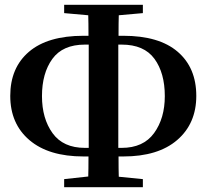

<svg xmlns="http://www.w3.org/2000/svg" viewBox="-20 -773 868 805"><path d="M336 -153H352Q352 -153 352 -336V-401Q352 -401 352 -586H336Q243 -586 199.5 -526Q156 -466 156 -370Q156 -276 200.5 -214.5Q245 -153 336 -153ZM490 -586H476V-401V-336V-153H490Q581 -153 626 -215Q671 -277 671 -370Q671 -467 627.5 -526.5Q584 -586 490 -586ZM497 -117H477Q477 -60 478 -32L579 -22V12H249V-22L350 -33Q351 -61 351 -117H330Q184 -117 103.5 -185.5Q23 -254 23 -371Q23 -489 101.5 -556Q180 -623 330 -623H351Q351 -680 350 -709L249 -718V-753H579V-718L478 -709Q477 -681 477 -623H497Q647 -623 725 -556Q803 -489 803 -371Q803 -255 723 -186Q643 -117 497 -117Z"/></svg>

Font: Swei Spring CJKtc
Style: Bold
Weight: 700
Version: Version 1.021